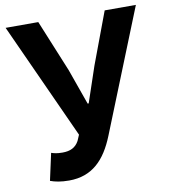

<svg xmlns="http://www.w3.org/2000/svg" viewBox="-84 -811 789 897"><g transform="rotate(-10 310.5 -363.0)"><path d="M172 14C282 14 345 -52 388 -159L621 -740H473L381 -494L324 -325H319L259 -494L158 -740H3L254 -189L242 -161C226 -132 201 -120 164 -120C136 -120 124 -124 111 -128L83 0C105 8 132 14 172 14Z"/></g></svg>

Font: Genne Gothic Bold
Style: Regular
Weight: 700
Designer: Ryoko NISHIZUKA (kana & ideographs); Paul D. Hunt (Latin, Greek & Cyrillic); Wenlong ZHANG (bopomofo); Sandoll Communica
Foundry: Adobe Systems Incorporated
Version: Version 1.004;PS 1.004;hotconv 16.6.51;makeotf.lib2.5.65220